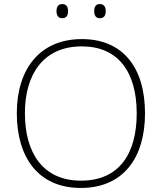

<svg xmlns="http://www.w3.org/2000/svg" viewBox="-20 -918 799 948"><path d="M259 -863C259 -843 267 -828 287 -828C309 -828 316 -843 316 -863C316 -883 309 -898 287 -898C267 -898 259 -883 259 -863ZM445 -863C445 -843 453 -828 472 -828C495 -828 502 -843 502 -863C502 -883 495 -898 472 -898C453 -898 445 -883 445 -863ZM696 -358C696 -588 584 -725 384 -725C175 -725 63 -575 63 -359C63 -142 168 10 379 10C591 10 696 -142 696 -358ZM103 -359C103 -552 195 -689 384 -689C560 -689 655 -567 655 -358C655 -160 569 -26 380 -26C192 -26 103 -163 103 -359Z"/></svg>

Font: Noto Sans Sinhala UI ExtraLight
Style: Regular
Weight: 200
Designer: Jelle Bosma - Monotype Design Team
Foundry: Monotype Imaging Inc.
Version: Version 2.006